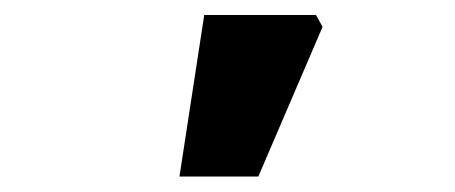

<svg xmlns="http://www.w3.org/2000/svg" viewBox="-20 -799 595 251"><path d="M214.6 -568.2 247 -779.4H393.1L401.7 -763.9L317.7 -568.2Z"/></svg>

Font: SourceSans3VF
Style: Regular
Weight: 200
Designer: Paul D. Hunt
Foundry: Adobe
Version: Version 3.052;hotconv 1.1.0;makeotfexe 2.6.0